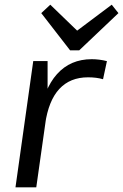

<svg xmlns="http://www.w3.org/2000/svg" viewBox="-20 -801 526 821"><path d="M122.2 -540H183.5L183.5 -341.6L135.1 0H46.2ZM148.9 -297Q166.5 -420.5 223.8 -484.2Q281 -547.9 372.4 -547.9Q388.6 -547.9 404.8 -545.8Q421 -543.8 437.2 -539.6L420.6 -462.2Q392.6 -470.4 356.4 -470.4Q279.7 -470.4 233.6 -420.6Q187.5 -370.8 173.1 -270.7ZM486.4 -744.9 318.7 -585.7H279.8L156.4 -744.9L195 -780.9L328.7 -651.8H285.7L457.7 -780.9Z"/></svg>

Font: Pathway Extreme 8pt Thin
Style: Italic
Weight: 100
Italic angle: -8°
Designer: Eduardo Rodriguez Tunni
Foundry: Eduardo Rodriguez Tunni
Version: Version 1.000